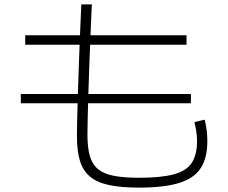

<svg xmlns="http://www.w3.org/2000/svg" viewBox="-20 -821 1040 876"><path d="M615 35Q533 35 478.5 23.5Q424 12 391.5 -14.5Q359 -41 345 -86.5Q331 -132 331 -200Q331 -224 332 -271.5Q333 -319 335 -382Q337 -445 339.5 -517Q342 -589 345 -662Q348 -735 351 -801H399Q396 -736 393 -664.5Q390 -593 387.5 -522Q385 -451 383 -388.5Q381 -326 380 -278Q379 -230 379 -205Q379 -147 390 -109Q401 -71 427 -49.5Q453 -28 498.5 -19Q544 -10 615 -10Q715 -10 772.5 -25.5Q830 -41 854.5 -77.5Q879 -114 879 -178Q879 -199 875.5 -222Q872 -245 867 -264L914 -275Q920 -250 923 -226Q926 -202 926 -177Q926 -100 895.5 -53.5Q865 -7 796.5 14Q728 35 615 35ZM75 -350V-392H851V-350ZM95 -617V-660H831V-617Z"/></svg>

Font: M PLUS 1 Code Light
Style: Regular
Weight: 300
Designer: Coji Morishita
Foundry: UNDERFOREST DESIGN
Version: Version 1.002